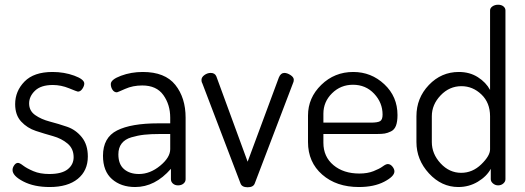

<svg xmlns="http://www.w3.org/2000/svg" viewBox="-20 -783 2218 811"><path d="M33 -65C33 -48.3 48.2 -32.2 78.5 -16.5C108.8 -0.8 146 7 190 7C240.7 7 280.2 -4.5 308.5 -27.5C336.8 -50.5 351 -82 351 -122C351 -155.3 342.5 -182.5 325.5 -203.5C308.5 -224.5 287.8 -239.2 263.5 -247.5C239.2 -255.8 214.8 -263.2 190.5 -269.5C166.2 -275.8 145.5 -285 128.5 -297C111.5 -309 103 -325.3 103 -346C103 -366 111.3 -384 128 -400C144.7 -416 169.7 -424 203 -424C226.3 -424 249.3 -419.3 272 -410C294.7 -400.7 307 -396 309 -396C316.3 -396 322.7 -400 328 -408C333.3 -416 336 -423.3 336 -430C336 -442 321.8 -453.2 293.5 -463.5C265.2 -473.8 234.7 -479 202 -479C149.3 -479 109.8 -465.5 83.5 -438.5C57.2 -411.5 44 -379.7 44 -343C44 -312.3 52.5 -287.8 69.5 -269.5C86.5 -251.2 107.2 -238 131.5 -230C155.8 -222 180 -214.7 204 -208C228 -201.3 248.5 -190.8 265.5 -176.5C282.5 -162.2 291 -143 291 -119C291 -98.3 282.7 -81.3 266 -68C249.3 -54.7 223.3 -48 188 -48C162 -48 139.7 -52 121 -60C102.3 -68 88 -75.8 78 -83.5C68 -91.2 60.7 -95 56 -95C50 -95 44.7 -91.7 40 -85C35.3 -78.3 33 -71.7 33 -65Z M415 -125C415 -81.7 427.7 -48.8 453 -26.5C478.3 -4.2 511 7 551 7C607 7 657.3 -18.7 702 -70V-26C702 -18.7 704.8 -12.5 710.5 -7.5C716.2 -2.5 723.3 0 732 0C741.3 0 749 -2.5 755 -7.5C761 -12.5 764 -18.7 764 -26V-286C764 -342 749.5 -388.2 720.5 -424.5C691.5 -460.8 645.7 -479 583 -479C550.3 -479 519.7 -473.7 491 -463C462.3 -452.3 448 -440.7 448 -428C448 -419.3 450.3 -411.3 455 -404C459.7 -396.7 466 -393 474 -393C475.3 -393 486.8 -397.8 508.5 -407.5C530.2 -417.2 554.3 -422 581 -422C621 -422 650.7 -408.5 670 -381.5C689.3 -354.5 699 -322.7 699 -286V-262H648C572 -262 514.2 -252 474.5 -232C434.8 -212 415 -176.3 415 -125ZM480 -131C480 -149.7 484.7 -165 494 -177C503.3 -189 517 -197.7 535 -203C553 -208.3 571.2 -212 589.5 -214C607.8 -216 630.3 -217 657 -217H699V-153C699 -129.7 684.8 -106.3 656.5 -83C628.2 -59.7 598.3 -48 567 -48C541 -48 520 -54.8 504 -68.5C488 -82.2 480 -103 480 -131Z M831 -445C831 -439 832.3 -434 835 -430L996 -8C1000 2.7 1010 8 1026 8C1042 8 1052 2.7 1056 -8L1217 -430C1219.7 -435.3 1221 -440.7 1221 -446C1221 -453.3 1216.3 -460 1207 -466C1197.7 -472 1189 -475 1181 -475C1171 -475 1163.3 -468.7 1158 -456L1026 -100L894 -460C890 -470 882 -475 870 -475C860.7 -475 851.8 -472 843.5 -466C835.2 -460 831 -453 831 -445Z M1281 -183C1281 -126.3 1301 -80.5 1341 -45.5C1381 -10.5 1432.7 7 1496 7C1538.7 7 1574.3 -0.5 1603 -15.5C1631.7 -30.5 1646 -45 1646 -59C1646 -65.7 1643.2 -72.5 1637.5 -79.5C1631.8 -86.5 1625.3 -90 1618 -90C1612.7 -90 1605.5 -86.7 1596.5 -80C1587.5 -73.3 1574.5 -66.7 1557.5 -60C1540.5 -53.3 1520.7 -50 1498 -50C1453.3 -50 1416.8 -61.8 1388.5 -85.5C1360.2 -109.2 1346 -140.7 1346 -180V-217H1572C1586 -217 1597 -217.7 1605 -219C1613 -220.3 1621.8 -223.3 1631.5 -228C1641.2 -232.7 1648.2 -240.7 1652.5 -252C1656.8 -263.3 1659 -278.3 1659 -297C1659 -349 1640.5 -392.3 1603.5 -427C1566.5 -461.7 1522.7 -479 1472 -479C1419.3 -479 1374.3 -460.8 1337 -424.5C1299.7 -388.2 1281 -345 1281 -295ZM1346 -265V-303C1346 -336.3 1358.2 -365 1382.5 -389C1406.8 -413 1436.3 -425 1471 -425C1507 -425 1536.8 -412.3 1560.5 -387C1584.2 -361.7 1596 -332.3 1596 -299C1596 -285 1592.7 -275.8 1586 -271.5C1579.3 -267.2 1566 -265 1546 -265Z M1739 -183C1739 -133 1756.7 -88.8 1792 -50.5C1827.3 -12.2 1868.7 7 1916 7C1946 7 1973.5 -0.5 1998.5 -15.5C2023.5 -30.5 2041.7 -48.7 2053 -70V-26C2053 -19.3 2056.2 -13.3 2062.5 -8C2068.8 -2.7 2076 0 2084 0C2092.7 0 2100 -2.7 2106 -8C2112 -13.3 2115 -19.3 2115 -26V-739C2115 -745.7 2112.2 -751.3 2106.5 -756C2100.8 -760.7 2093.3 -763 2084 -763C2074.7 -763 2066.7 -760.7 2060 -756C2053.3 -751.3 2050 -745.7 2050 -739V-403C2038.7 -424.3 2021.5 -442.3 1998.5 -457C1975.5 -471.7 1948.7 -479 1918 -479C1868.7 -479 1826.5 -460.7 1791.5 -424C1756.5 -387.3 1739 -343.3 1739 -292ZM1804 -183V-292C1804 -324.7 1816.3 -354 1841 -380C1865.7 -406 1895 -419 1929 -419C1961 -419 1989.2 -407.3 2013.5 -384C2037.8 -360.7 2050 -330 2050 -292V-152C2050 -134 2037.7 -113 2013 -89C1988.3 -65 1960 -53 1928 -53C1894.7 -53 1865.7 -66.3 1841 -93C1816.3 -119.7 1804 -149.7 1804 -183Z"/></svg>

Font: Terminal Dosis
Style: Book
Weight: 400
Designer: EdgarTolentino, PabloImpallari, IginoMarini
Foundry: EdgarTolentino, PabloImpallari, IginoMarini
Version: Version 1.006